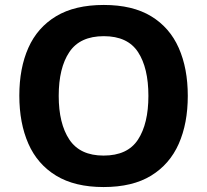

<svg xmlns="http://www.w3.org/2000/svg" viewBox="-20 -745 836 775"><path d="M738 -358Q738 -247 701.5 -164.5Q665 -82 590 -36Q515 10 398 10Q282 10 206.5 -36Q131 -82 94.5 -165Q58 -248 58 -359Q58 -470 94.5 -552Q131 -634 206.5 -679.5Q282 -725 399 -725Q515 -725 590 -679.5Q665 -634 701.5 -551.5Q738 -469 738 -358ZM217 -358Q217 -246 260 -181.5Q303 -117 398 -117Q495 -117 537 -181.5Q579 -246 579 -358Q579 -471 537 -535Q495 -599 399 -599Q303 -599 260 -535Q217 -471 217 -358Z"/></svg>

Font: Noto Sans Thaana
Style: Bold
Weight: 700
Designer: David Williams
Foundry: Google Inc.
Version: Version 3.001; ttfautohint (v1.8.4.7-5d5b)